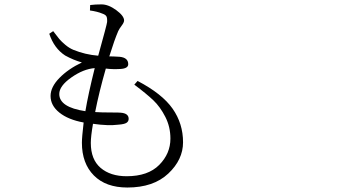

<svg xmlns="http://www.w3.org/2000/svg" viewBox="-20 -798 1540 862"><path d="M246.1 -376Q246.1 -316.4 363.3 -298.8Q376 -375 405.3 -492.2Q354.5 -488.3 300.3 -450.2Q246.1 -412.1 246.1 -376ZM555.7 -509.8Q555.7 -490.2 520 -488.3Q484.4 -486.3 455.1 -490.2Q424.8 -384.8 407.2 -294.9Q434.6 -293 476.1 -293Q517.6 -293 522.5 -292Q557.6 -289.1 557.6 -264.6Q557.6 -252.9 547.9 -246.6Q538.1 -240.2 511.7 -238.3Q465.8 -232.4 397.5 -242.2Q387.7 -185.5 387.7 -156.2Q387.7 -82 431.6 -44.4Q475.6 -6.8 548.8 -6.8Q644.5 -6.8 694.8 -57.6Q745.1 -108.4 745.1 -175.8Q745.1 -228.5 722.2 -273.4Q699.2 -318.4 668.5 -347.7Q637.7 -377 583 -418L597.7 -434.6Q708 -377 754.9 -310.1Q801.8 -243.2 801.8 -159.2Q801.8 -81.1 735.4 -18.6Q668.9 43.9 551.8 43.9Q455.1 43.9 401.4 -10.3Q347.7 -64.5 347.7 -157.2Q347.7 -181.6 355.5 -248Q286.1 -260.7 246.6 -292.5Q207 -324.2 207 -367.2Q207 -407.2 246.6 -447.8Q286.1 -488.3 347.7 -517.6Q309.6 -528.3 272.5 -548.8Q222.7 -581.1 201.2 -646.5L218.8 -658.2Q235.4 -635.7 246.1 -623Q256.8 -610.4 273.9 -596.2Q291 -582 309.6 -574.2Q362.3 -552.7 420.9 -547.9Q460 -688.5 460.9 -699.2Q461.9 -717.8 457.5 -725.1Q453.1 -732.4 438.5 -737.3Q418 -746.1 383.8 -751L384.8 -775.4Q408.2 -778.3 435.5 -778.3Q466.8 -778.3 502 -752.4Q537.1 -726.6 537.1 -706.1Q537.1 -697.3 526.4 -683.1Q515.6 -668.9 510.7 -658.2Q494.1 -620.1 470.7 -544.9Q488.3 -544.9 517.6 -543Q555.7 -539.1 555.7 -509.8Z"/></svg>

Font: Bpmf Zihi Serif Light
Style: Light
Weight: 300
Foundry: But Ko
Version: Version 1.320